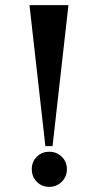

<svg xmlns="http://www.w3.org/2000/svg" viewBox="-20 -719 382 749"><path d="M185 -149H157L95 -699H247ZM104 -59Q104 -88 123.5 -107.5Q143 -127 172 -127Q201 -127 221 -107.5Q241 -88 241 -59Q241 -30 221 -10Q201 10 172 10Q143 10 123.5 -10Q104 -30 104 -59Z"/></svg>

Font: Moniqa Black Heading
Style: Regular
Weight: 900
Designer: Rajesh Rajput
Foundry: Rajesh Rajput
Version: Version 1.000